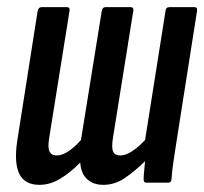

<svg xmlns="http://www.w3.org/2000/svg" viewBox="-20 -510 570 536"><path d="M90 6Q49 6 34 -24.5Q19 -55 28 -116L85 -479Q87 -490 96 -490H167Q176 -490 174 -479L117 -123Q113 -97 118.5 -86.5Q124 -76 138 -76Q153 -76 170 -87Q187 -98 206 -119L264 -479Q266 -490 274 -490H345Q354 -490 352 -479L295 -123Q291 -97 296 -86.5Q301 -76 316 -76Q330 -76 347.5 -87Q365 -98 385 -119L442 -479Q443 -490 452 -490H523Q532 -490 530 -479L474 -123Q468 -85 464 -57.5Q460 -30 459 -12Q459 0 449 0H388Q381 0 381 -10Q381 -20 382.5 -33.5Q384 -47 385 -60Q354 -30 327 -12Q300 6 268 6Q240 6 223 -10Q206 -26 204 -56Q176 -28 148 -11Q120 6 90 6Z"/></svg>

Font: Sofia Sans Extra Condensed SemiBold
Style: Italic
Weight: 600
Italic angle: -9°
Designer: Botio Nikoltchev, Ani Petrova
Foundry: lettersoup
Version: Version 4.101